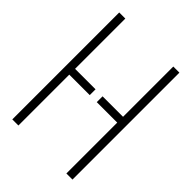

<svg xmlns="http://www.w3.org/2000/svg" viewBox="-202 -776 868 868"><g transform="rotate(45 231.5 -342.0)"><path d="M39.1 0V-683.6H78.1V-362.3H209V-325.2H78.1V0ZM253.9 -325.2V-362.3H384.8V-683.6H423.8V0H384.8V-325.2Z"/></g></svg>

Font: Post No Bills Colombo
Style: Light
Weight: 400
Designer: Kosala Senevirathne, Siva Puranthara, Lasantha Premarathna, Tharique Azeez
Foundry: Mooniak
Version: Version 1.220 ; ttfautohint (v1.5)